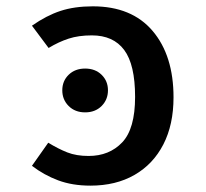

<svg xmlns="http://www.w3.org/2000/svg" viewBox="-20 -576 655 610"><path d="M267.2 13.8Q209.7 13.8 164.6 -3.1Q119.5 -20 81.5 -49.2L133.3 -122.6Q165.1 -103.1 193.8 -91.8Q222.6 -80.5 261.5 -80.5Q327.2 -80.5 368.2 -123.6Q409.2 -166.7 409.2 -268.2Q409.2 -370.8 374.6 -417.2Q340 -463.6 271.8 -463.6Q229.7 -463.6 198.2 -453.3Q166.7 -443.1 134.4 -423.6L81.5 -494.4Q127.7 -526.7 172.1 -541.3Q216.4 -555.9 274.9 -555.9Q398.5 -555.9 464.9 -477.7Q531.3 -399.5 531.3 -266.7Q531.3 -180 499 -117.2Q466.7 -54.4 407.4 -20.3Q348.2 13.8 267.2 13.8ZM250.5 -358.2Q282.5 -358.2 302.8 -338.4Q323 -318.7 323 -289.1Q323 -259.5 302.8 -239.2Q282.5 -219 250.5 -219Q218.4 -219 198.1 -239.2Q177.9 -259.5 177.9 -289.1Q177.9 -318.7 198.1 -338.4Q218.4 -358.2 250.5 -358.2Z"/></svg>

Font: Fira Code Medium
Style: Regular
Weight: 500
Designer: Carrois Corporate, Edenspiekermann AG, Nikita Prokopov
Foundry: Carrois Corporate, Edenspiekermann AG, Nikita Prokopov
Version: Version 6.002